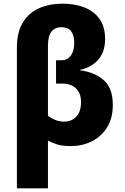

<svg xmlns="http://www.w3.org/2000/svg" viewBox="-20 -785 678 1045"><path d="M72 240V-527Q72 -609 104 -662Q136 -715 192 -740Q248 -765 321 -765Q387 -765 439.5 -744.5Q492 -724 522 -681.5Q552 -639 552 -573Q552 -501 513.5 -459Q475 -417 417 -405V-402Q496 -392 545 -348.5Q594 -305 594 -214Q594 -143 563.5 -93Q533 -43 481 -16.5Q429 10 365 10Q321 10 295.5 2.5Q270 -5 241 -20V240ZM329 -123Q370 -123 395.5 -150.5Q421 -178 421 -229Q421 -266 406 -288.5Q391 -311 368.5 -320.5Q346 -330 323 -330H285V-457H314Q348 -457 366 -483Q384 -509 384 -550Q384 -637 316 -637Q279 -637 260 -613Q241 -589 241 -535V-154Q260 -141 281.5 -132Q303 -123 329 -123Z"/></svg>

Font: Noto Sans ExtraBold
Style: Regular
Weight: 800
Designer: Monotype Design Team
Foundry: Monotype Imaging Inc.
Version: Version 2.007